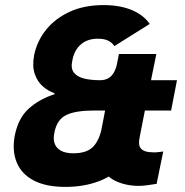

<svg xmlns="http://www.w3.org/2000/svg" viewBox="-20 -727 725 754"><path d="M429 -546Q421 -559 405.5 -567Q390 -575 364 -575Q323 -575 297 -552Q271 -529 264 -489Q257 -458 270.5 -441.5Q284 -425 310.5 -418.5Q337 -412 373 -412H632L609 -293H350Q277 -293 240.5 -275.5Q204 -258 194 -208Q188 -182 194.5 -163.5Q201 -145 219.5 -135Q238 -125 268 -125Q320 -125 345 -150Q370 -175 381 -229L410 -379H562L532 -229Q515 -144 473.5 -92Q432 -40 371.5 -16.5Q311 7 237 7Q160 7 112 -18.5Q64 -44 45.5 -89.5Q27 -135 38 -195Q52 -264 93.5 -301Q135 -338 194 -357V-361Q170 -369 148.5 -387.5Q127 -406 116.5 -436.5Q106 -467 114 -510Q125 -565 160.5 -609.5Q196 -654 253 -680.5Q310 -707 387 -707Q450 -707 496.5 -688Q543 -669 568 -633ZM568 -633 429 -546ZM373 -412Q389 -412 402 -418Q415 -424 424.5 -438Q434 -452 439 -474L447 -515H594L573 -412H675L652 -293H549L529 -191Q521 -156 534.5 -142.5Q548 -129 578 -129Q585 -128 596 -129Q607 -130 621 -132L595 -5Q575 -2 557.5 0.5Q540 3 525 3Q476 3 435.5 -15.5Q395 -34 376.5 -76.5Q358 -119 373 -191L393 -294H321L345 -412Z"/></svg>

Font: Albert Sans ExtraBold
Style: Italic
Weight: 800
Italic angle: -11.25°
Designer: Andreas Rasmussen
Foundry: a.Foundry
Version: Version 1.025